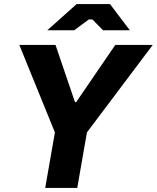

<svg xmlns="http://www.w3.org/2000/svg" viewBox="-20 -920 768 940"><path d="M248.8 -271.8 74.6 -700H251.8L347 -420.2H353L544.4 -700H727.8L405.6 -271.8L358.2 0H201.4ZM355 -900H518.6L615.6 -771.8H484.6L432.6 -824.6H414.6L343.4 -771.8H211.6Z"/></svg>

Font: Fixel Italic Variable 20240409 Display Thin
Style: Italic
Weight: 100
Italic angle: -10°
Designer: AlfaBravo + MacPaw
Foundry: Kyrylo Tkachov, Marchela Mozhyna, Serhii Makarenko, Maria Weinstein, Zakhar Kryvoshyya
Version: Version 1.211;Glyphs 3.2 (3225)